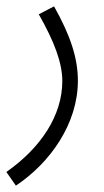

<svg xmlns="http://www.w3.org/2000/svg" viewBox="-39 -354 326 604"><path d="M11 230C119 158 206 35 206 -100C206 -169 184 -240 131 -334L83 -309C132 -223 157 -156 157 -99C157 8 91 110 -19 187Z"/></svg>

Font: Noto Sans Arabic ExtCond Light
Style: Regular
Weight: 300
Width: 2
Designer: Monotype Design Team, Nadine Chahine, Nizar Qandah and Khaled Hosny
Foundry: Monotype Imaging Inc.
Version: Version 2.012